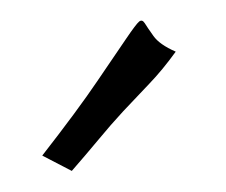

<svg xmlns="http://www.w3.org/2000/svg" viewBox="-20 -654 217 184"><path d="M148.4 -604.5Q135.7 -586.9 123 -573.7Q110.4 -560.5 98.1 -547.4Q85.9 -534.2 74.2 -520Q62.5 -505.9 48.8 -490.2L20.5 -504.9Q54.7 -548.8 73.2 -576.2Q91.8 -603.5 101.1 -617.2Q110.4 -630.9 113.3 -633.3Q116.2 -635.7 118.7 -631.8Q121.1 -627.9 127 -619.6Q132.8 -611.3 148.4 -604.5Z"/></svg>

Font: Annie Use Your Telescope
Style: Regular
Weight: 400
Designer: Kimberly Geswein
Foundry: Kimberly Geswein
Version: Version 1.002 2001